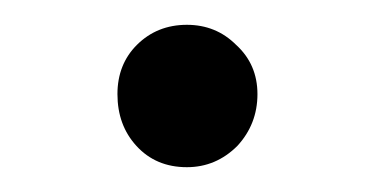

<svg xmlns="http://www.w3.org/2000/svg" viewBox="-20 -119 300 154"><path d="M129.9 15.1Q105 15.1 89.4 -2Q74.2 -18.6 74.2 -43.5Q74.2 -67.4 89.8 -83Q106 -99.1 129.9 -99.1Q153.3 -99.1 169.4 -83Q186.5 -67.4 186.5 -43.5Q186.5 -19.5 170.4 -2Q153.3 15.1 129.9 15.1Z"/></svg>

Font: Nuosu SIL
Style: Regular
Weight: 400
Designer: Peter Constable, Alex Kotlar, Peter Martin
Foundry: SIL International
Version: Version 2.300